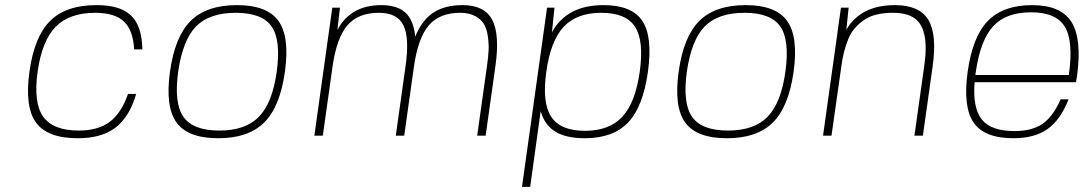

<svg xmlns="http://www.w3.org/2000/svg" viewBox="-20 -530 4254 750"><path d="M480 -163H512Q485 -72 430.5 -31Q376 10 284 10Q165 10 120.5 -51.5Q76 -113 95 -250Q114 -387 176 -448.5Q238 -510 357 -510Q419 -510 458 -492Q497 -474 516 -436Q535 -398 536 -337H504Q500 -412 464 -446Q428 -480 352 -480Q251 -480 197.5 -425.5Q144 -371 127 -250Q110 -129 148.5 -74.5Q187 -20 288 -20Q363 -20 408.5 -54Q454 -88 480 -163Z M906 -510Q1023 -510 1067.5 -448.5Q1112 -387 1093 -250Q1074 -113 1012 -51.5Q950 10 833 10Q714 10 669.5 -51.5Q625 -113 644 -250Q663 -387 725 -448.5Q787 -510 906 -510ZM676 -250Q659 -127 696.5 -73.5Q734 -20 837 -20Q939 -20 991.5 -74Q1044 -128 1061 -250Q1078 -373 1041 -426.5Q1004 -480 901 -480Q798 -480 746 -427Q694 -374 676 -250Z M1460 -480Q1379 -480 1337 -431Q1295 -382 1279 -270L1241 0H1208L1278 -500H1308L1298 -413Q1349 -510 1470 -510Q1511 -510 1539 -497Q1567 -484 1582.5 -456.5Q1598 -429 1602 -387Q1628 -451 1672.5 -480.5Q1717 -510 1787 -510Q1872 -510 1902.5 -453Q1933 -396 1915 -270L1877 0H1844L1882 -270Q1887 -305 1888.5 -330.5Q1890 -356 1886 -386Q1882 -416 1871 -435Q1860 -454 1836.5 -467Q1813 -480 1778 -480Q1697 -480 1655 -431Q1613 -382 1597 -270L1559 0H1526L1564 -270Q1580 -382 1556 -431Q1532 -480 1460 -480Z M2337 -510Q2448 -510 2489 -448.5Q2530 -387 2511 -250Q2492 -113 2433.5 -51.5Q2375 10 2264 10Q2191 10 2149 -16Q2107 -42 2092 -96L2051 200H2019L2117 -500H2146L2136 -404Q2194 -510 2337 -510ZM2329 -480Q2233 -480 2182 -425.5Q2131 -371 2114 -250Q2097 -129 2133 -74Q2169 -19 2265 -19Q2360 -19 2411 -74Q2462 -129 2479 -250Q2496 -371 2460.5 -425.5Q2425 -480 2329 -480Z M2893 -510Q3010 -510 3054.5 -448.5Q3099 -387 3080 -250Q3061 -113 2999 -51.5Q2937 10 2820 10Q2701 10 2656.5 -51.5Q2612 -113 2631 -250Q2650 -387 2712 -448.5Q2774 -510 2893 -510ZM2663 -250Q2646 -127 2683.5 -73.5Q2721 -20 2824 -20Q2926 -20 2978.5 -74Q3031 -128 3048 -250Q3065 -373 3028 -426.5Q2991 -480 2888 -480Q2785 -480 2733 -427Q2681 -374 2663 -250Z M3295 -500 3286 -414Q3342 -510 3476 -510Q3571 -510 3606 -453Q3641 -396 3623 -270L3585 0H3552L3590 -270Q3601 -344 3591.5 -391Q3582 -438 3552 -459Q3522 -480 3467 -480Q3432 -480 3403.5 -473Q3375 -466 3354.5 -451.5Q3334 -437 3318.5 -419Q3303 -401 3293 -376Q3283 -351 3276.5 -325Q3270 -299 3266 -267L3228 0H3195L3265 -500Z M3787 -209Q3779 -109 3815 -63.5Q3851 -18 3943 -18Q4011 -18 4052 -46Q4093 -74 4123 -142H4154Q4123 -62 4072 -26Q4021 10 3939 10Q3825 10 3783 -51.5Q3741 -113 3760 -250Q3779 -387 3839 -448.5Q3899 -510 4012 -510Q4124 -510 4165.5 -444Q4207 -378 4187 -232L4183 -209ZM4008 -482Q3910 -482 3860 -428Q3810 -374 3792 -251L3790 -237H4155Q4174 -369 4139.5 -425.5Q4105 -482 4008 -482Z"/></svg>

Font: Fivo Sans Thin
Style: Regular
Weight: 250
Foundry: Alexander Slobzheninov
Version: 1.0